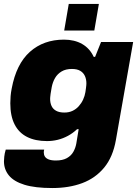

<svg xmlns="http://www.w3.org/2000/svg" viewBox="-21 -740 707 969"><path d="M243 209Q156 209 102.5 192.5Q49 176 24 145.5Q-1 115 -1 74Q-1 67 0.5 51Q2 35 8 15H202Q201 18 200.5 22Q200 26 200 29Q200 41 205.5 50Q211 59 224.5 64.5Q238 70 261 70Q295 70 316.5 58Q338 46 349 26.5Q360 7 364 -15Q367 -33 370 -51.5Q373 -70 376 -88H368Q347 -68 322 -54.5Q297 -41 270.5 -34.5Q244 -28 216 -28Q157 -28 115.5 -49Q74 -70 52.5 -112.5Q31 -155 31 -219Q31 -236 32.5 -254.5Q34 -273 38 -293Q61 -417 130 -478.5Q199 -540 302 -540Q355 -540 393.5 -518Q432 -496 452 -453H459L489 -528H651L564 -34Q549 52 505 105.5Q461 159 394.5 184Q328 209 243 209ZM304 -172Q327 -172 345 -180.5Q363 -189 376.5 -204Q390 -219 398.5 -237.5Q407 -256 410 -275Q412 -288 413 -296Q414 -304 414.5 -309.5Q415 -315 415 -319Q415 -340 407.5 -356.5Q400 -373 384 -382.5Q368 -392 342 -392Q311 -392 290 -379.5Q269 -367 257 -346.5Q245 -326 240 -300Q236 -279 234.5 -267.5Q233 -256 232.5 -250.5Q232 -245 232 -241Q232 -221 239 -205.5Q246 -190 262 -181Q278 -172 304 -172ZM303 -586 326 -720H478L455 -586Z"/></svg>

Font: Archivo SemiBold Black
Style: Italic
Weight: 900
Italic angle: -10°
Version: Version 2.001